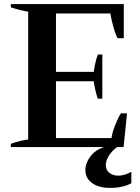

<svg xmlns="http://www.w3.org/2000/svg" viewBox="-20 -720 684 940"><path d="M623 121V177Q604 188 577 194Q550 200 520 200Q463 200 430.5 176Q398 152 398 113Q398 78 422.5 46Q447 14 489 0H33V-16Q82 -33 118 -37V-663Q80 -669 33 -684V-700H586V-533H556Q546 -549 534.5 -590.5Q523 -632 521 -654H254V-368H439Q441 -385 446.5 -410Q452 -435 459 -453H481V-237H459Q452 -256 446.5 -280.5Q441 -305 439 -322H254V-44H526Q528 -68 544 -108Q560 -148 572 -165H602L585 0H554Q531 15 514.5 40Q498 65 498 88Q498 112 515.5 126Q533 140 560 140Q589 140 623 121Z"/></svg>

Font: Trirong SemiBold
Style: Regular
Weight: 600
Designer: Katatrad Team
Foundry: CadsonDemak
Version: Version 1.000